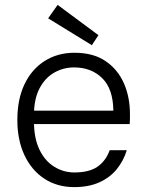

<svg xmlns="http://www.w3.org/2000/svg" viewBox="-20 -754 600 786"><path d="M284 12Q214 12 161.5 -22.5Q109 -57 80 -119Q51 -181 51 -263Q51 -348 80.5 -409.5Q110 -471 163 -504.5Q216 -538 285 -538Q362 -538 412 -504Q462 -470 487 -413.5Q512 -357 512 -287Q512 -278 512 -268.5Q512 -259 511 -246H102V-301H444Q443 -390 398.5 -434Q354 -478 283 -478Q240 -478 202.5 -457Q165 -436 142 -392.5Q119 -349 119 -282V-258Q119 -188 141.5 -141.5Q164 -95 202 -71.5Q240 -48 284 -48Q345 -48 379 -71.5Q413 -95 429 -139H499Q486 -96 458 -61.5Q430 -27 386.5 -7.5Q343 12 284 12ZM356 -569 177 -679 216 -734 383 -610Z"/></svg>

Font: DM Sans 9pt Light
Style: Regular
Weight: 300
Version: Version 4.004;gftools[0.9.30]